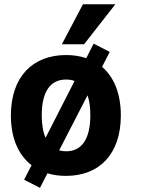

<svg xmlns="http://www.w3.org/2000/svg" viewBox="-20 -816 687 903"><path d="M496.1 -571.8 420.4 -610.8 385.7 -542.5C356.9 -552.2 325.2 -557.1 290.5 -557.1C134.3 -557.1 31.2 -455.6 31.2 -272.9C31.2 -166 66.9 -86.4 128.4 -39.1L93.3 29.3L168 67.4L203.1 -1C230 7.3 259.3 11.2 290.5 11.2C447.3 11.2 548.3 -91.3 548.3 -272.9C548.3 -376 516.1 -453.6 460 -501.5ZM375.5 -607.9 522.5 -795.9H370.1L271 -607.9ZM176.3 -273.9C176.3 -391.1 221.2 -441.9 290.5 -441.9C305.2 -441.9 318.4 -439.9 330.6 -435.1L194.3 -168C182.6 -194.3 176.3 -229.5 176.3 -273.9ZM291.5 -104.5C279.8 -104.5 268.6 -106 258.3 -108.9L391.6 -367.7C400.4 -343.3 404.8 -312 404.8 -273.9C404.8 -155.8 359.9 -104.5 291.5 -104.5Z"/></svg>

Font: Winston ExtraBold
Style: Regular
Weight: 800
Designer: Vernon Adams, Kim Jin-seong, David Berlow, Cristiano Sobral
Foundry: The Winston Project Authors
Version: Version 3.004